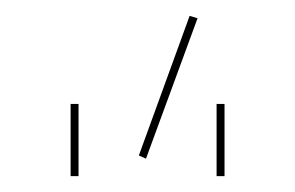

<svg xmlns="http://www.w3.org/2000/svg" viewBox="-20 -828 372 242"><path d="M69 -697H79V-606H69ZM219 -808 229 -805 164 -628 155 -632ZM253 -697H263V-606H253Z"/></svg>

Font: HK Grotesk Thin
Style: Regular
Weight: 100
Designer: Alfredo Marco Pradil
Foundry: Hanken Design Co.
Version: Version 3.001